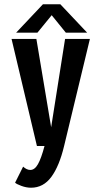

<svg xmlns="http://www.w3.org/2000/svg" viewBox="-20 -682 490 897"><path d="M387 -529.5H287.5L221.5 -611L155 -529.5H55.5L180.5 -662H262ZM150 -500 219 -87.5 284 -500H400L279.5 0Q257 94 219.8 144.5Q182.5 195 125 195Q103 195 80 186.5Q57 178 50.5 171.5L88 96.5Q105 112 121.5 112Q142 112 157.2 85.2Q172.5 58.5 188 0H152.5L34 -500Z"/></svg>

Font: League Mono Condensed Medium
Style: Regular
Weight: 500
Width: 1
Designer: Tyler Finck
Foundry: The League of Moveable Type / Tyler Finck
Version: Version 2.210